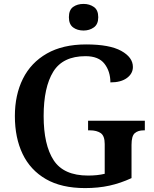

<svg xmlns="http://www.w3.org/2000/svg" viewBox="-20 -951 789 981"><path d="M415 10Q294 10 214.5 -36Q135 -82 95.5 -164.5Q56 -247 56 -358Q56 -466 97 -548.5Q138 -631 219.5 -677.5Q301 -724 420 -724Q540 -724 599.5 -691Q659 -658 659 -609Q659 -575 628.5 -552.5Q598 -530 544 -530Q544 -586 514 -625Q484 -664 417 -664Q301 -664 252 -584.5Q203 -505 203 -358Q203 -211 254 -132.5Q305 -54 430 -54Q478 -54 515 -63V-215Q515 -257 494.5 -271Q474 -285 440 -285H430V-334H720V-285H714Q685 -285 668.5 -270.5Q652 -256 652 -211V-41Q596 -15 539 -2.5Q482 10 415 10ZM407 -795Q375 -795 353.5 -811Q332 -827 332 -863Q332 -900 353.5 -915.5Q375 -931 407 -931Q437 -931 459.5 -915.5Q482 -900 482 -863Q482 -827 459.5 -811Q437 -795 407 -795Z"/></svg>

Font: Noto Serif Myanmar SemiBold
Style: Regular
Weight: 600
Designer: Ben Mitchell and the Monotype Design Team
Foundry: Monotype Imaging Inc.
Version: Version 2.106; ttfautohint (v1.8.4.7-5d5b)